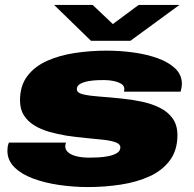

<svg xmlns="http://www.w3.org/2000/svg" viewBox="-20 -745 787 777"><path d="M336 12Q277 12 219 3.5Q161 -5 114 -22.5Q67 -40 38.5 -68Q10 -96 10 -135Q10 -143 11 -150.5Q12 -158 16 -168H247Q246 -164 245 -160.5Q244 -157 244 -153Q244 -138 257 -127.5Q270 -117 292 -112Q314 -107 342 -107Q356 -107 377 -108Q398 -109 418.5 -113Q439 -117 453 -125.5Q467 -134 467 -149Q467 -162 448 -169Q429 -176 397.5 -179.5Q366 -183 327.5 -186.5Q289 -190 249 -196Q213 -202 179.5 -211.5Q146 -221 119 -237.5Q92 -254 76.5 -278.5Q61 -303 61 -339Q61 -398 90.5 -437Q120 -476 170 -498.5Q220 -521 282.5 -530.5Q345 -540 411 -540Q467 -540 521 -532.5Q575 -525 619 -509Q663 -493 689.5 -467.5Q716 -442 716 -406Q716 -399 714.5 -390.5Q713 -382 711 -374H482Q483 -381 483 -383Q483 -385 483 -386Q483 -398 471 -405.5Q459 -413 440.5 -417Q422 -421 402 -421Q393 -421 375 -420.5Q357 -420 337.5 -416.5Q318 -413 304.5 -405.5Q291 -398 291 -384Q291 -369 317 -363Q343 -357 385 -354Q427 -351 474 -346Q515 -342 554.5 -333.5Q594 -325 626.5 -309Q659 -293 678.5 -266Q698 -239 698 -198Q698 -137 667.5 -96Q637 -55 585.5 -31.5Q534 -8 469 2Q404 12 336 12ZM706 -725 508 -580H348L199 -725H355L452 -633H417L541 -725Z"/></svg>

Font: Archivo Expanded Black
Style: Italic
Weight: 900
Width: 7
Italic angle: -10°
Designer: Hector Gatti
Foundry: Omnibus-Type
Version: Version 2.001